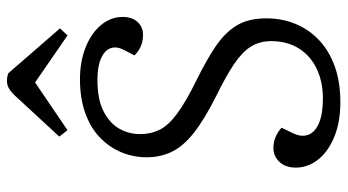

<svg xmlns="http://www.w3.org/2000/svg" viewBox="-238 -724 976 539"><g transform="rotate(-90 249.5 -454.0)"><path d="M468 -194Q468 -149 452 -111Q436 -73 406 -45Q376 -17 332.5 -1.5Q289 14 233 14Q177 14 135.5 -3Q94 -20 71.5 -48.5Q49 -77 49 -111Q49 -140 65 -157Q81 -174 104 -174Q120 -174 134.5 -168Q149 -162 161 -151L146 -120Q134 -96 141 -76.5Q148 -57 174 -46Q200 -35 243 -35Q290 -35 326.5 -52.5Q363 -70 383.5 -102.5Q404 -135 404 -180Q404 -213 388.5 -237.5Q373 -262 339.5 -284.5Q306 -307 253 -333Q185 -367 147 -397Q109 -427 93.5 -459Q78 -491 78 -530Q78 -568 92.5 -602Q107 -636 134.5 -662Q162 -688 203 -702.5Q244 -717 297 -717Q347 -717 387 -701Q427 -685 449.5 -657.5Q472 -630 472 -597Q472 -571 458 -555.5Q444 -540 421 -540Q403 -540 388 -547Q373 -554 364 -564L380 -595Q390 -615 384 -631.5Q378 -648 355.5 -658Q333 -668 295 -668Q241 -668 207.5 -651Q174 -634 158.5 -607Q143 -580 143 -548Q143 -518 155.5 -493Q168 -468 201.5 -443.5Q235 -419 296 -389Q351 -362 389.5 -336Q428 -310 448 -277Q468 -244 468 -194ZM440 -773 420 -752 288 -843 154 -752 136 -775 245 -893Q258 -908 269 -915Q280 -922 292 -922Q299 -922 304 -921Q309 -920 314 -918Z"/></g></svg>

Font: Literata 18pt Light
Style: Italic
Weight: 300
Italic angle: -2°
Designer: Latin by Veronika Burian and Jose Scaglione. Greek by Irene Vlachou. Cyrillic by Vera Evstafieva
Foundry: TypeTogether
Version: Version 3.103;gftools[0.9.29]